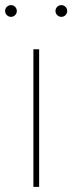

<svg xmlns="http://www.w3.org/2000/svg" viewBox="-41 -732 283 752"><path d="M89.8 0V-539.1H112.3V0ZM199.2 -666Q189.9 -666 183.1 -672.9Q176.3 -679.7 176.3 -689Q176.3 -698.7 183.1 -705.3Q189.9 -711.9 199.2 -711.9Q209 -711.9 215.6 -705.1Q222.2 -698.2 222.2 -689Q222.2 -679.7 215.6 -672.9Q209 -666 199.2 -666ZM2 -666Q-7.3 -666 -14.2 -672.9Q-21 -679.7 -21 -689Q-21 -698.7 -14.2 -705.3Q-7.3 -711.9 2 -711.9Q11.7 -711.9 18.3 -705.1Q24.9 -698.2 24.9 -689Q24.9 -679.7 18.3 -672.9Q11.7 -666 2 -666Z"/></svg>

Font: Inter 18pt Thin
Style: Regular
Weight: 250
Designer: Rasmus Andersson
Foundry: rsms
Version: Version 4.001;git-66647c0bb